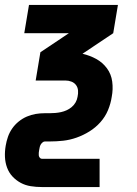

<svg xmlns="http://www.w3.org/2000/svg" viewBox="-31 -540 551 775"><path d="M371 215H138Q115 215 93 211.5Q71 208 52.5 198Q34 188 19.5 172.5Q5 157 -2.5 136.5Q-10 116 -11 93.5Q-12 71 -8 48Q-5 30 1 12.5Q7 -5 18 -21Q29 -37 44.5 -49.5Q60 -62 77.5 -69.5Q95 -77 113 -80Q131 -83 149 -83H169Q180 -83 192 -84Q204 -85 215.5 -87.5Q227 -90 238 -95Q249 -100 258.5 -108Q268 -116 274 -126.5Q280 -137 282 -149Q285 -162 284 -174.5Q283 -187 276 -196.5Q269 -206 257.5 -210.5Q246 -215 233 -215H113L132 -329L247 -406H67L86 -520H445L426 -406L302 -323Q332 -316 357.5 -302Q383 -288 400.5 -264.5Q418 -241 422 -210.5Q426 -180 420 -149Q416 -122 405 -95.5Q394 -69 374.5 -47Q355 -25 330 -9.5Q305 6 278 15.5Q251 25 224 28Q197 31 170 31H150Q145 31 140 35.5Q135 40 132.5 45Q130 50 129 55.5Q128 61 127 66Q126 71 125.5 76.5Q125 82 125.5 87Q126 92 129.5 96.5Q133 101 138 101H371Z"/></svg>

Font: Iosevka Heavy Oblique
Style: Regular
Weight: 900
Italic angle: -9°
Monospace: yes
Designer: Belleve Invis
Foundry: Belleve Invis
Version: Version 32.5.0; ttfautohint (v1.8.4)